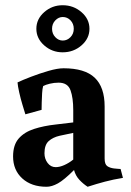

<svg xmlns="http://www.w3.org/2000/svg" viewBox="-20 -698 499 734"><path d="M193 -59Q208 -59 226 -67Q244 -75 260 -88V-190L208 -179Q182 -173 166 -158.5Q150 -144 150 -112Q150 -91 162 -75Q174 -59 193 -59ZM380 -291V-92Q380 -70 390 -63Q400 -56 416 -54Q424 -53 432.5 -52.5Q441 -52 441 -52L450 -18Q413 -12 381 -3.5Q349 5 315 16Q298 5 283.5 -10.5Q269 -26 263 -48Q225 -10 201.5 3Q178 16 158 16Q100 16 65 -16Q30 -48 30 -100Q30 -144 51.5 -168.5Q73 -193 110 -205Q147 -217 193 -222L260 -230V-277Q260 -324 249.5 -353Q239 -382 204 -382Q187 -382 170.5 -378Q154 -374 145 -369Q142 -359 141 -341.5Q140 -324 139.5 -306.5Q139 -289 139 -278L77 -261Q73 -274 66 -297Q59 -320 53.5 -344.5Q48 -369 47 -383Q66 -392 98.5 -404.5Q131 -417 165.5 -427Q200 -437 223 -437Q304 -437 342 -401Q380 -365 380 -291ZM179 -588Q179 -569 191.4 -556Q203.7 -543 219.9 -543Q237 -543 249.5 -556Q262 -568.9 262 -588Q262 -607 249.8 -620Q237.5 -633 220 -633Q203.8 -633 191.4 -620Q179 -607.1 179 -588ZM119 -588Q119 -625.1 149 -651.5Q179 -678 219.5 -678Q261.2 -678 291.6 -651.5Q322 -625.1 322 -588Q322 -551 291.6 -524.5Q261.2 -498 219.5 -498Q179 -498 149 -524.5Q119 -551 119 -588Z"/></svg>

Font: Buenard
Style: Regular
Weight: 400
Version: Version 2.000